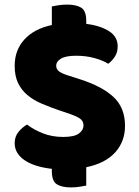

<svg xmlns="http://www.w3.org/2000/svg" viewBox="-20 -723 605 837"><path d="M241 -241Q197 -256 161 -271.5Q125 -287 99 -309Q73 -331 58.5 -361.5Q44 -392 44 -436Q44 -504 86 -550.5Q128 -597 206 -614V-695Q215 -697 234 -700Q253 -703 273 -703Q312 -703 334 -689.5Q356 -676 356 -632V-619Q418 -611 455.5 -587Q493 -563 493 -521Q493 -495 481 -476.5Q469 -458 452 -445Q430 -459 393 -469.5Q356 -480 312 -480Q267 -480 246 -467.5Q225 -455 225 -436Q225 -421 238 -411.5Q251 -402 277 -394L330 -377Q424 -347 474.5 -300.5Q525 -254 525 -174Q525 -106 482 -58.5Q439 -11 356 6V86Q347 88 328 91Q309 94 289 94Q250 94 228 80.5Q206 67 206 23V13Q170 9 140.5 0Q111 -9 89.5 -23Q68 -37 56 -56Q44 -75 44 -99Q44 -128 61 -148.5Q78 -169 98 -180Q126 -158 166.5 -142Q207 -126 255 -126Q304 -126 324 -141Q344 -156 344 -176Q344 -196 328 -206.5Q312 -217 283 -227Z"/></svg>

Font: Baloo Thambi
Style: Regular
Weight: 400
Designer: Aadarsh Rajan and Ek Type
Foundry: Ek Type
Version: Version 1.443;PS 1.000;hotconv 16.6.51;makeotf.lib2.5.65220;